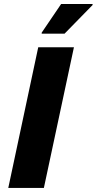

<svg xmlns="http://www.w3.org/2000/svg" viewBox="-20 -919 473 939"><path d="M20.5 0 167 -688H341.6L194.6 0ZM183.9 -754.3V-759.3L279 -899.5H432.8V-894.5L295.7 -754.3Z"/></svg>

Font: Saira Thin
Style: Italic
Weight: 100
Italic angle: -12°
Designer: Hector Gatti with collaboration of the Omnibus-Type team
Foundry: Omnibus-Type
Version: Version 1.101